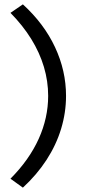

<svg xmlns="http://www.w3.org/2000/svg" viewBox="-20 -747 396 881"><path d="M85 114 28 73Q114 -13.5 157.5 -109.8Q201 -206 201 -307Q201 -374.5 181.5 -440Q162 -505.5 123.5 -567.8Q85 -630 28 -688L85 -727Q182 -638.5 232.5 -530.5Q283 -422.5 283 -307Q283 -230.5 260.5 -156.2Q238 -82 193.8 -13.8Q149.5 54.5 85 114Z"/></svg>

Font: Karla ExtraLight
Style: Regular
Weight: 400
Version: Version 2.001